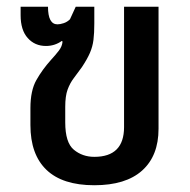

<svg xmlns="http://www.w3.org/2000/svg" viewBox="-20 -537 561 568"><path d="M259 11Q165 11 117.5 -34.5Q70 -80 70 -167V-217Q70 -269 87.5 -300Q105 -331 131 -360Q144 -374 154 -387Q164 -400 165 -414L163 -416Q142 -401 116 -401Q83 -401 62 -424.5Q41 -448 41 -492V-517H122Q122 -465 150 -465Q158 -465 168.5 -468.5Q179 -472 187 -480L204 -517H259V-468Q259 -439 256.5 -419Q254 -399 246 -380.5Q238 -362 222 -338Q209 -320 198 -305.5Q187 -291 180 -272Q173 -253 173 -221V-175Q173 -115 198.5 -94Q224 -73 259 -73Q347 -73 347 -161V-517H449V-156Q449 -76 400.5 -32.5Q352 11 259 11Z"/></svg>

Font: Noto Sans Thai UI SemCond Med
Style: Regular
Weight: 500
Width: 4
Designer: Monotype Design Team
Foundry: Monotype Imaging Inc.
Version: Version 2.000; ttfautohint (v1.8.4.7-5d5b)